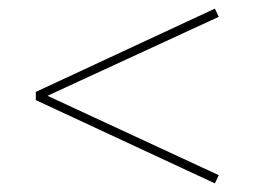

<svg xmlns="http://www.w3.org/2000/svg" viewBox="-20 -453 590 445"><path d="M90 -231 487 -47 478 -28 63 -221V-240L478 -433L487 -414Z"/></svg>

Font: Ysabeau Infant Extralight
Style: Regular
Weight: 200
Designer: Christian Thalmann (Catharsis Fonts)
Version: Version 0.003